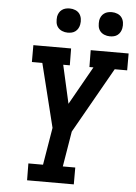

<svg xmlns="http://www.w3.org/2000/svg" viewBox="-62 -998 740 1044"><g transform="rotate(5 308.0 -475.5)"><path d="M126 0 125 -92H205L239 -296L153 -643H96V-735H302L303 -643H267L314 -434L432 -643H410L409 -735H616V-643H548L345 -285L313 -92H381V0ZM506 -819Q490 -819 475.5 -825Q461 -831 452 -842.5Q443 -854 441 -869.5Q439 -885 441 -901Q443 -912 448.5 -922Q454 -932 463.5 -939Q473 -946 484 -948.5Q495 -951 506 -951Q522 -951 536.5 -945Q551 -939 559.5 -927.5Q568 -916 570.5 -900.5Q573 -885 570 -869Q568 -858 562.5 -848Q557 -838 548 -831Q539 -824 528 -821.5Q517 -819 506 -819ZM276 -819Q260 -819 245.5 -825Q231 -831 222 -842.5Q213 -854 211 -869.5Q209 -885 211 -901Q213 -912 218.5 -922Q224 -932 233.5 -939Q243 -946 254 -948.5Q265 -951 276 -951Q292 -951 306.5 -945Q321 -939 329.5 -927.5Q338 -916 340.5 -900.5Q343 -885 340 -869Q338 -858 332.5 -848Q327 -838 318 -831Q309 -824 298 -821.5Q287 -819 276 -819Z"/></g></svg>

Font: Iosevka Etoile Semibold
Style: Italic
Weight: 600
Italic angle: -9°
Designer: Belleve Invis
Foundry: Belleve Invis
Version: Version 22.1.2; ttfautohint (v1.8.4)